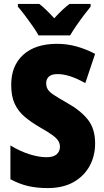

<svg xmlns="http://www.w3.org/2000/svg" viewBox="-20 -947 531 977"><path d="M464 -217Q464 -153 435.5 -101.5Q407 -50 353.5 -20Q300 10 223 10Q168 10 124 0Q80 -10 33 -35V-207Q80 -178 128.5 -162.5Q177 -147 217 -147Q252 -147 268.5 -162Q285 -177 285 -200Q285 -216 277 -229.5Q269 -243 247.5 -259Q226 -275 185 -298Q140 -324 106.5 -352Q73 -380 55 -418.5Q37 -457 37 -515Q37 -613 98.5 -668.5Q160 -724 270 -724Q322 -724 370 -710.5Q418 -697 464 -673L414 -524Q333 -570 273 -570Q242 -570 228.5 -557Q215 -544 215 -524Q215 -506 223 -492.5Q231 -479 254.5 -463.5Q278 -448 322 -423Q390 -385 427 -338.5Q464 -292 464 -217ZM176 -767Q166 -786 146.5 -814Q127 -842 106.5 -869Q86 -896 71 -913V-927H180Q198 -913 216 -895.5Q234 -878 256 -854Q278 -878 297 -896Q316 -914 334 -927H441V-913Q426 -895 406 -868.5Q386 -842 367.5 -815Q349 -788 337 -767Z"/></svg>

Font: Noto Sans Gujarati UI Condensed Black
Style: Regular
Weight: 900
Width: 3
Designer: Jelle Bosma - Monotype Design Team, Universal Thirst
Foundry: Monotype Imaging Inc.
Version: Version 2.106; ttfautohint (v1.8.4.7-5d5b)